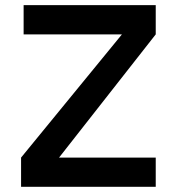

<svg xmlns="http://www.w3.org/2000/svg" viewBox="-20 -718 650 738"><path d="M578.6 -698.2V-585.9L207 -112.3H578.6V0H61V-112.3L448.7 -585.9H70.8V-698.2Z"/></svg>

Font: SansationBold
Style: Bold
Weight: 700
Designer: Bernd Montag
Version: Version 1.301